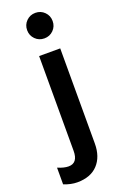

<svg xmlns="http://www.w3.org/2000/svg" viewBox="-217 -780 650 1026"><g transform="rotate(-20 107.5 -267.0)"><path d="M131.5 -731Q162 -731 183 -710Q204 -689 204 -658.5Q204 -628 183 -607Q162 -586 131.5 -586Q101 -586 80 -607Q59 -628 59 -658.5Q59 -689 80 -710Q101 -731 131.5 -731ZM192 34Q192 109 151 153Q110 197 34 197Q-2 197 -42 181V86Q-7 101 19 101Q72 101 72 32V-507H192Z"/></g></svg>

Font: Hind Jalandhar SemiBold
Style: Regular
Weight: 600
Designer: Namrata Goyal
Foundry: Indian Type Foundry
Version: Version 0.702;PS 1.0;hotconv 1.0.81;makeotf.lib2.5.63406